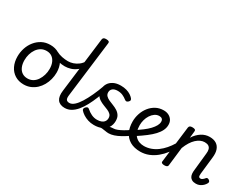

<svg xmlns="http://www.w3.org/2000/svg" viewBox="-77 -1518 2801 2165"><g transform="rotate(30 1323.0 -435.5)"><path d="M274 19Q209 19 160 -11.5Q111 -42 84.5 -96.5Q58 -151 58 -221Q58 -278 75.5 -331Q93 -384 127 -426.5Q161 -469 208.5 -494Q256 -519 317 -519Q382 -519 430 -489Q478 -459 505 -405Q532 -351 532 -282Q532 -238 520.5 -194Q509 -150 487.5 -112Q466 -74 434.5 -44.5Q403 -15 362.5 2Q322 19 274 19ZM278 -61Q317 -61 347.5 -79Q378 -97 399 -128.5Q420 -160 431.5 -198.5Q443 -237 443 -278Q443 -328 427 -364Q411 -400 382.5 -419.5Q354 -439 314 -439Q274 -439 243 -421Q212 -403 190.5 -372Q169 -341 158 -303Q147 -265 147 -224Q147 -174 163 -137Q179 -100 208.5 -80.5Q238 -61 278 -61Z M574 -390Q536 -390 493 -399.5Q450 -409 398 -436Q385 -442 383 -454Q381 -466 386 -477Q391 -488 400.5 -493.5Q410 -499 421 -494Q458 -474 499 -466Q540 -458 577 -458Q609 -458 642.5 -469Q676 -480 706.5 -503Q737 -526 760 -565Q769 -578 782.5 -575Q796 -572 804 -559.5Q812 -547 803 -532Q767 -475 727.5 -444Q688 -413 649 -401.5Q610 -390 574 -390Z M808 17Q775 17 751 6.5Q727 -4 713 -24Q699 -44 694.5 -73.5Q690 -103 695 -141L784 -862Q787 -877 797 -883.5Q807 -890 827 -890Q853 -890 863 -882.5Q873 -875 870 -859L781 -140Q774 -94 785 -76Q796 -58 828 -58Q842 -58 849 -46.5Q856 -35 854 -20.5Q852 -6 840.5 5.5Q829 17 808 17Z M807 17Q793 17 788 5.5Q783 -6 786 -20.5Q789 -35 799 -46.5Q809 -58 825 -58Q856 -58 887.5 -85.5Q919 -113 950 -162.5Q981 -212 1011.5 -278Q1042 -344 1070 -422Q1075 -439 1089.5 -438.5Q1104 -438 1115 -428Q1126 -418 1121 -404Q1099 -335 1073.5 -272Q1048 -209 1019.5 -156Q991 -103 958.5 -64.5Q926 -26 888.5 -4.5Q851 17 807 17Z M1260 -19Q1292 -33 1317 -41.5Q1342 -50 1363 -54Q1384 -58 1401 -58Q1410 -58 1412 -46.5Q1414 -35 1410 -20.5Q1406 -6 1398 5.5Q1390 17 1380 17Q1358 17 1335.5 12.5Q1313 8 1288.5 6Q1264 4 1234 13ZM1189 19Q1148 19 1112 7.5Q1076 -4 1047.5 -22.5Q1019 -41 1002 -61Q995 -69 995.5 -80.5Q996 -92 1009 -105Q1021 -116 1031 -118Q1041 -120 1052 -110Q1082 -83 1117 -66.5Q1152 -50 1190 -50Q1222 -50 1245.5 -59Q1269 -68 1282.5 -86.5Q1296 -105 1296 -131Q1296 -160 1279 -177.5Q1262 -195 1235 -206.5Q1208 -218 1177.5 -229.5Q1147 -241 1120.5 -258Q1094 -275 1077 -302Q1060 -329 1060 -373Q1060 -413 1080 -446Q1100 -479 1139 -499Q1178 -519 1234 -519Q1275 -519 1308 -509.5Q1341 -500 1364.5 -484.5Q1388 -469 1402 -452Q1412 -439 1411 -429.5Q1410 -420 1398 -408Q1386 -397 1376 -395.5Q1366 -394 1354 -403Q1328 -424 1298.5 -437Q1269 -450 1232 -450Q1192 -450 1169 -432Q1146 -414 1146 -382Q1146 -355 1163 -337.5Q1180 -320 1206.5 -308Q1233 -296 1263.5 -284.5Q1294 -273 1321 -256Q1348 -239 1365 -212.5Q1382 -186 1382 -143Q1382 -95 1359 -58Q1336 -21 1292.5 -1Q1249 19 1189 19Z M1381 17Q1367 17 1360.5 5.5Q1354 -6 1356 -20.5Q1358 -35 1369 -46.5Q1380 -58 1401 -58Q1422 -58 1450.5 -69Q1479 -80 1514.5 -100Q1550 -120 1591 -150Q1604 -159 1615 -155Q1626 -151 1632 -139.5Q1638 -128 1637 -114.5Q1636 -101 1624 -92Q1573 -56 1529 -31.5Q1485 -7 1448 5Q1411 17 1381 17Z M1606 -154Q1660 -189 1702 -220.5Q1744 -252 1772 -282Q1800 -312 1815 -339.5Q1830 -367 1830 -392Q1830 -417 1816.5 -428Q1803 -439 1781 -439Q1749 -439 1722.5 -420.5Q1696 -402 1677 -372.5Q1658 -343 1648.5 -308Q1639 -273 1639 -240Q1639 -193 1651 -158.5Q1663 -124 1684.5 -101.5Q1706 -79 1735 -68.5Q1764 -58 1798 -58Q1812 -58 1818.5 -46.5Q1825 -35 1824.5 -20Q1824 -5 1816 6.5Q1808 18 1794 18Q1712 18 1658 -13.5Q1604 -45 1576.5 -102Q1549 -159 1549 -235Q1549 -287 1565.5 -337.5Q1582 -388 1614 -429Q1646 -470 1691 -494.5Q1736 -519 1793 -519Q1830 -519 1858 -504.5Q1886 -490 1902.5 -464.5Q1919 -439 1919 -402Q1919 -365 1902 -329.5Q1885 -294 1852 -258.5Q1819 -223 1770.5 -186Q1722 -149 1659 -108Z M1788 18Q1779 18 1774 6.5Q1769 -5 1770 -20Q1771 -35 1777 -46.5Q1783 -58 1793 -58Q1841 -58 1884.5 -73.5Q1928 -89 1966 -117Q2004 -145 2037 -183Q2070 -221 2097 -266Q2103 -275 2115 -271.5Q2127 -268 2136 -259Q2145 -250 2140 -241Q2113 -189 2077 -142.5Q2041 -96 1997 -60Q1953 -24 1901 -3Q1849 18 1788 18Z M2517 17Q2485 17 2465.5 6.5Q2446 -4 2436 -22Q2426 -40 2424.5 -64.5Q2423 -89 2427 -116L2450 -338Q2454 -370 2447.5 -392.5Q2441 -415 2422.5 -427Q2404 -439 2372 -439Q2345 -439 2318 -427Q2291 -415 2265.5 -391.5Q2240 -368 2218 -333Q2196 -298 2178 -252L2150 -11Q2149 2 2138 8.5Q2127 15 2105 15Q2086 15 2074 8.5Q2062 2 2065 -14L2123 -487Q2126 -502 2136 -508.5Q2146 -515 2166 -515Q2192 -515 2202 -507.5Q2212 -500 2209 -484L2200 -398Q2218 -428 2240.5 -450.5Q2263 -473 2287.5 -488.5Q2312 -504 2338 -511.5Q2364 -519 2391 -519Q2443 -519 2477 -498Q2511 -477 2526 -435.5Q2541 -394 2533 -330L2508 -105Q2507 -91 2508 -80.5Q2509 -70 2515 -64.5Q2521 -59 2532 -59Q2543 -59 2552 -64Q2561 -69 2569.5 -77.5Q2578 -86 2585 -95Q2592 -103 2602 -102.5Q2612 -102 2623 -94Q2635 -85 2636.5 -75Q2638 -65 2632 -55Q2622 -36 2604.5 -19.5Q2587 -3 2565 7Q2543 17 2517 17Z"/></g></svg>

Font: Playwrite GB J
Style: Italic
Weight: 400
Italic angle: -7.01216°
Designer: Veronika Burian, José Scaglione
Foundry: TypeTogether
Version: Version 1.002